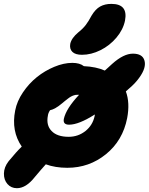

<svg xmlns="http://www.w3.org/2000/svg" viewBox="-36 -860 773 998"><path d="M390.1 -575.2Q356 -575.2 340.3 -590.3Q324.7 -605.5 329.1 -631.8Q335.4 -662.1 371.1 -691.9Q394.5 -710.4 409.4 -729.7Q424.3 -749 439.9 -778.8Q460 -812.5 484.6 -826.2Q509.3 -839.8 543 -839.8Q630.4 -839.8 613.8 -752.9Q604 -705.6 569.1 -664.3Q534.2 -623 486.1 -599.1Q438 -575.2 390.1 -575.2ZM51.8 118.2Q22 118.2 2.9 96.7Q-16.1 75.2 -15.6 42Q-15.1 8.8 8.8 -22Q49.3 -71.3 77.1 -98.1Q21.5 -178.7 43 -286.1Q52.2 -334 83.3 -379.9Q114.3 -425.8 155.5 -459Q196.8 -492.2 246.1 -512.7Q295.4 -533.2 339.8 -533.2Q378.9 -533.2 399.9 -516.1Q463.9 -513.2 508.8 -493.2Q514.2 -498 526.9 -509.5Q539.6 -521 546.9 -527.8Q606.4 -581.1 654.8 -581.1Q703.6 -581.1 714.4 -546.9Q726.6 -509.3 687.5 -455.6Q666 -425.3 631.8 -397Q624.5 -391.1 618.2 -384.8Q640.1 -326.2 625 -246.1Q602.1 -129.4 514.9 -58.6Q427.7 12.2 314 12.2Q251.5 12.2 202.1 -5.9Q198.2 -1.5 177.2 22.2Q156.2 45.9 145 60.1Q99.6 118.2 51.8 118.2ZM323.2 -211.9Q290 -211.9 295.9 -242.2Q307.6 -295.4 375 -367.2H365.2Q360.8 -367.2 356.7 -366.7Q352.5 -366.2 348.1 -364.5Q343.8 -362.8 340.6 -361.8Q337.4 -360.8 332.3 -357.7Q327.1 -354.5 324.5 -352.8Q321.8 -351.1 315.9 -346.4Q310.1 -341.8 307.4 -339.8Q304.7 -337.9 297.4 -331.8Q290 -325.7 287.1 -323.2Q250 -292 224.1 -287.1Q214.4 -272.5 212.9 -258.8Q203.1 -209 232.2 -179Q261.2 -148.9 320.8 -148.9Q370.6 -148.9 408.4 -179.2Q446.3 -209.5 456.1 -257.8Q456.1 -262.2 457 -265.1Q373.5 -211.9 323.2 -211.9Z"/></svg>

Font: Shantell Sans Normal
Style: Italic
Weight: 800
Italic angle: -11.31°
Designer: Stephen Nixon, Anya Danilova, Shantell Martin
Foundry: Arrow Type
Version: Version 1.006;[559af2be0]